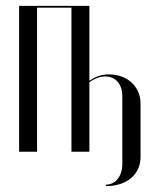

<svg xmlns="http://www.w3.org/2000/svg" viewBox="-20 -516 539 653"><path d="M45 -496V0H106V-490H223V0H284V-236C299 -248 320 -256 338 -256C373 -256 396 -230 396 -189V42C396 82 374 112 340 112V117C414 117 458 75 458 18V-164C458 -219 416 -263 350 -263C323 -263 302 -254 286 -242L284 -243V-496Z"/></svg>

Font: Moniqa Display
Style: Regular
Weight: 400
Designer: Rajesh Rajput
Foundry: Rajesh Rajput
Version: Version 1.000